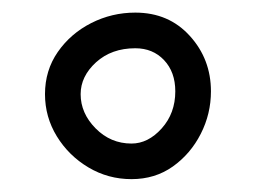

<svg xmlns="http://www.w3.org/2000/svg" viewBox="-20 -340 400 300"><path d="M50.3 -192.9Q50.3 -230 70.3 -258.8Q90.3 -287.6 122.6 -304Q154.8 -320.3 191.4 -320.3Q243.7 -320.3 276.6 -283.9Q309.6 -247.6 309.6 -197.3Q309.6 -162.1 293.7 -130.9Q277.8 -99.6 250 -79.8Q222.2 -60.1 185.5 -60.1Q148.9 -60.1 118.2 -78.4Q87.4 -96.7 68.8 -127Q50.3 -157.2 50.3 -192.9ZM106 -192.9Q106 -163.1 129.4 -139.4Q152.8 -115.7 185.5 -115.7Q211.4 -115.7 232.7 -139.4Q253.9 -163.1 253.9 -197.3Q253.9 -227.5 236.3 -246.1Q218.8 -264.6 191.4 -264.6Q154.3 -264.6 130.1 -242.7Q106 -220.7 106 -192.9Z"/></svg>

Font: Mikhak-FD Regular
Style: FD-Regular
Weight: 400
Designer: Amin Abedi
Version: Version 3.2